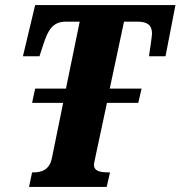

<svg xmlns="http://www.w3.org/2000/svg" viewBox="-20 -734 709 754"><path d="M94 0H399L412 -57H409C375 -57 349 -61 349 -87C349 -94 352 -103 356 -124L400 -330H523L536 -386H411L467 -649H519C558 -649 577 -636 577 -602C577 -593 567 -526 565 -513H630L669 -714H118L70 -513H135L149 -556C169 -619 188 -649 240 -649H293L239 -386H118L106 -330H228L184 -114C174 -65 142 -57 110 -57H106Z"/></svg>

Font: Noto Serif ExtraCondensed Black
Style: Italic
Weight: 900
Width: 2
Italic angle: -12°
Designer: Monotype Design Team
Foundry: Monotype Imaging Inc.
Version: Version 2.014